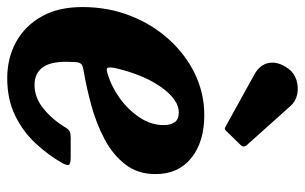

<svg xmlns="http://www.w3.org/2000/svg" viewBox="-182 -654 844 531"><g transform="rotate(90 239.5 -389.0)"><path d="M-6 -195Q-6 -266.5 18 -327.8Q42 -389 83.8 -435Q125.5 -481 179.2 -506.8Q233 -532.5 293 -532.5Q366.5 -532.5 411.2 -496.8Q456 -461 456 -397.5Q456 -348.5 429.2 -314Q402.5 -279.5 359 -256.5Q315.5 -233.5 264.8 -219.8Q214 -206 166 -198Q154 -196 150 -190.2Q146 -184.5 146 -169Q142.5 -113.5 159 -88.2Q175.5 -63 209.5 -63Q244.5 -63 275 -87.8Q305.5 -112.5 328 -150Q332.5 -157.5 337.8 -160.2Q343 -163 356 -163H408Q426 -163 429.8 -158.8Q433.5 -154.5 426 -140.5Q403.5 -101 371 -66Q338.5 -31 293.8 -9.2Q249 12.5 191 12.5Q135 12.5 90.5 -12Q46 -36.5 20 -82.8Q-6 -129 -6 -195ZM176.5 -264.5Q213 -275 245.8 -298.5Q278.5 -322 299.5 -353.8Q320.5 -385.5 320.5 -420.5Q320.5 -438.5 312.8 -450.2Q305 -462 285 -462Q251 -462 216.8 -415Q182.5 -368 163.5 -289.5Q160 -273.5 161.5 -266.8Q163 -260 176.5 -264.5ZM164.5 -765Q176 -781 195.5 -787.2Q215 -793.5 235 -789.5Q255 -785.5 268 -770.5L375 -651Q384 -642 375.5 -633L338.5 -595Q334.5 -590.5 331.8 -589.5Q329 -588.5 323.5 -592L180.5 -671Q153 -686 148.5 -711.5Q144 -737 164.5 -765Z"/></g></svg>

Font: Besley* Narrow
Style: Bold Italic
Weight: 700
Width: 4
Italic angle: -13°
Designer: Owen Earl
Foundry: indestructible type*
Version: Version 3.000; ttfautohint (v1.8.3)